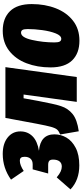

<svg xmlns="http://www.w3.org/2000/svg" viewBox="365 -986 614 1437"><g transform="rotate(-90 672.5 -267.0)"><path d="M408 -422Q408 -368 372 -331.5Q336 -295 263 -283Q386 -272 386 -167Q386 -119 361.5 -77Q337 -35 285 -8Q233 19 154 19Q43 19 -26 -47L64 -150Q89 -129 108 -120.5Q127 -112 145 -112Q170 -112 183.5 -129Q197 -146 197 -178Q197 -198 187.5 -206Q178 -214 157 -214H93L124 -330H161Q189 -330 203.5 -346Q218 -362 218 -390Q218 -409 211 -417.5Q204 -426 188 -426Q156 -426 112 -397L47 -492Q134 -554 239 -554Q316 -554 362 -517.5Q408 -481 408 -422Z M815 0H629L684 -398H656L636 -288Q614 -170 597 -117.5Q580 -65 538 -31Q496 3 409 15L385 -124Q410 -134 421.5 -147Q433 -160 442 -192Q451 -224 466 -303L509 -534H889Z M887 -196Q887 -295 918 -376Q949 -457 1011 -505.5Q1073 -554 1161 -554Q1255 -554 1308 -499.5Q1361 -445 1361 -337Q1361 -238 1329.5 -157Q1298 -76 1236.5 -28Q1175 20 1087 20Q993 20 940 -34Q887 -88 887 -196ZM1174 -367Q1174 -395 1167.5 -406Q1161 -417 1147 -417Q1111 -417 1092.5 -334.5Q1074 -252 1074 -167Q1074 -139 1080.5 -127.5Q1087 -116 1101 -116Q1125 -116 1141.5 -157.5Q1158 -199 1166 -257.5Q1174 -316 1174 -367Z"/></g></svg>

Font: Fira Sans Extra Condensed Black
Style: Italic
Weight: 900
Width: 3
Italic angle: -8°
Designer: Carrois Corporate & Edenspiekermann AG
Foundry: Carrois Corporate GbR & Edenspiekermann AG
Version: Version 4.203